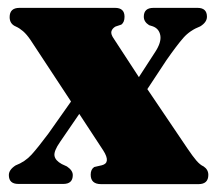

<svg xmlns="http://www.w3.org/2000/svg" viewBox="-20 -468 552 488"><path d="M270 -368.5 333 -272 374.5 -336Q390.5 -360.5 387.5 -377.8Q384.5 -395 368.5 -401L359 -404Q345.5 -412.5 345.5 -425.5Q345.5 -448 370 -448H482Q506 -448 506 -425.5Q506 -411.5 489 -401Q463 -391 446.2 -372Q429.5 -353 403 -315L354.5 -241.5L456.5 -90.5Q470 -70.5 479.2 -59.8Q488.5 -49 497.5 -45Q509.5 -37 509.5 -23.5Q509.5 0 484.5 0H237Q210.5 0 210.5 -24Q210.5 -37.5 219.5 -43.5L239 -48Q262.5 -54 242.5 -85.5L181.5 -178.5L132.5 -107Q116.5 -84 118.5 -72Q120.5 -60 137 -51L150 -45Q165 -35 165 -23Q165 -0.5 141 -0.5H26.5Q2.5 -0.5 2.5 -23Q2.5 -36.5 19.5 -47.5Q44 -57 60.2 -75Q76.5 -93 103 -128.5L160.5 -210L57.5 -366.5Q48 -380.5 38.8 -388.5Q29.5 -396.5 20.5 -400.5Q4.5 -407 4.5 -424.5Q4.5 -448 29.5 -448H272.5Q296.5 -448 296.5 -425.5Q296.5 -411.5 288.5 -405.5L273.5 -400.5Q265.5 -396 263.2 -388.5Q261 -381 270 -368.5Z"/></svg>

Font: Fraunces 144pt Soft Black
Style: Regular
Weight: 900
Version: Version 1.000;[b76b70a41]